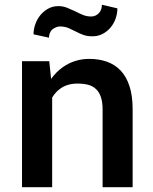

<svg xmlns="http://www.w3.org/2000/svg" viewBox="-20 -785 640 805"><path d="M72.3 0H198.7V-376Q206.1 -388.2 215.3 -398.2Q224.6 -408.2 235.8 -415.5Q249.5 -424.8 266.8 -429.7Q284.2 -434.6 305.2 -434.6Q329.6 -434.6 348.9 -429.7Q368.2 -424.8 381.8 -412.1Q395.5 -399.9 402.8 -378.7Q410.2 -357.4 410.2 -325.2V0H536.1V-327.1Q536.1 -383.8 522.9 -423.8Q509.8 -463.9 485.8 -489.3Q461.4 -514.6 428 -526.4Q394.5 -538.1 354.5 -538.1Q323.2 -538.1 295.4 -529.3Q267.6 -520.5 244.1 -503.9Q230 -494.1 217.5 -481.7Q205.1 -469.2 194.3 -454.1L186.5 -528.3H72.3ZM472.2 -750 407.2 -765.1Q407.2 -754.4 404.1 -745.6Q400.9 -736.8 395 -730.5Q389.2 -723.6 380.4 -719.7Q371.6 -715.8 362.3 -715.8Q343.8 -715.8 327.1 -722.7Q310.5 -729.5 294.9 -737.8Q278.3 -745.6 261.5 -752.4Q244.6 -759.3 224.6 -759.3Q201.2 -759.3 182.1 -748.8Q163.1 -738.3 149.4 -721.7Q135.7 -705.1 128.2 -683.8Q120.6 -662.6 120.6 -641.1L185.5 -627Q185.5 -640.6 191.2 -651.1Q196.8 -661.6 206.1 -666Q213.4 -670.9 221.9 -672.9Q230.5 -674.8 239.3 -673.8Q256.3 -672.4 270.3 -666Q284.2 -659.7 298.8 -652.3Q313 -644.5 329.3 -638.7Q345.7 -632.8 367.7 -632.8Q391.1 -632.8 410.2 -642.8Q429.2 -652.8 443.4 -669.4Q457 -685.5 464.6 -706.8Q472.2 -728 472.2 -750Z"/></svg>

Font: Roboto Mono SemiBold
Style: Regular
Weight: 600
Monospace: yes
Designer: Google
Version: Version 3.000